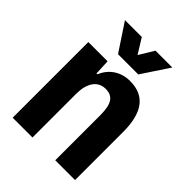

<svg xmlns="http://www.w3.org/2000/svg" viewBox="-212 -851 960 960"><g transform="rotate(45 267.5 -371.0)"><path d="M198 -597H341L437 -742H318L270 -663L221 -742H102ZM50 0H190V-310C190 -379 218 -431 277 -431C328 -431 351 -400 351 -319V0H491V-340C491 -487 432 -545 336 -545C273 -545 221 -513 196 -453H190L186 -535H50Z"/></g></svg>

Font: Mona Sans SemiCondensed
Style: Bold
Weight: 700
Width: 4
Designer: Deni Anggara
Foundry: GitHub
Version: Version 2.000